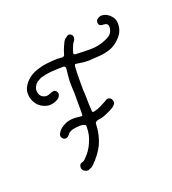

<svg xmlns="http://www.w3.org/2000/svg" viewBox="-78 -382 398 443"><g transform="rotate(-20 121.5 -160.5)"><path d="M99.6 -236.3Q99.6 -238.3 98.6 -240.2Q98.6 -241.2 94.7 -242.2Q81.1 -242.2 66.4 -241.2Q52.7 -240.2 38.1 -236.3Q32.2 -233.4 27.3 -230.5Q22.5 -226.6 19.5 -220.7Q16.6 -214.8 17.6 -208Q18.6 -201.2 22.5 -197.3Q26.4 -193.4 32.2 -192.4Q38.1 -191.4 43.9 -194.3Q50.8 -197.3 54.7 -197.3Q59.6 -196.3 61.5 -192.4Q64.5 -187.5 61.5 -182.6Q59.6 -177.7 53.7 -174.8Q43 -168.9 31.2 -169.9Q18.6 -171.9 8.8 -180.7Q0 -189.5 -2.9 -202.1Q-3.9 -207 -3.9 -211.9Q-3.9 -218.8 -1 -225.6Q4.9 -237.3 14.6 -245.1Q24.4 -252.9 37.1 -256.8Q51.8 -261.7 66.4 -262.7Q81.1 -264.6 95.7 -263.7Q100.6 -262.7 103.5 -264.6Q105.5 -265.6 106.4 -270.5Q108.4 -277.3 111.3 -284.2Q114.3 -291 117.2 -296.9Q119.1 -298.8 120.1 -300.8Q122.1 -302.7 124 -303.7Q127 -306.6 130.9 -307.6Q134.8 -307.6 137.7 -304.7Q140.6 -301.8 140.6 -297.9Q140.6 -293.9 138.7 -291Q133.8 -285.2 131.8 -279.3Q128.9 -272.5 127 -265.6Q126 -263.7 127 -261.7Q127 -260.7 129.9 -259.8Q149.4 -258.8 168 -258.8Q187.5 -258.8 205.1 -266.6Q212.9 -269.5 218.8 -274.4Q224.6 -280.3 225.6 -289.1Q226.6 -294.9 224.6 -297.9Q221.7 -301.8 215.8 -301.8Q210 -301.8 206.1 -303.7Q203.1 -306.6 203.1 -311.5Q203.1 -316.4 207 -319.3Q210.9 -322.3 215.8 -323.2Q216.8 -323.2 216.8 -323.2Q228.5 -323.2 237.3 -314.5Q247.1 -305.7 247.1 -293Q247.1 -293 247.1 -292Q247.1 -281.2 242.2 -271.5Q237.3 -262.7 228.5 -254.9Q218.8 -246.1 207 -242.2Q195.3 -238.3 183.6 -237.3Q168.9 -236.3 154.3 -235.4Q140.6 -235.4 126 -238.3Q122.1 -239.3 121.1 -237.3Q121.1 -236.3 120.1 -233.4Q119.1 -219.7 119.1 -205.1Q119.1 -191.4 119.1 -176.8Q120.1 -164.1 120.1 -151.4Q120.1 -139.6 121.1 -127Q121.1 -122.1 122.1 -121.1Q124 -120.1 127 -121.1Q135.7 -123 143.6 -127Q150.4 -130.9 158.2 -134.8Q163.1 -138.7 168 -137.7Q172.9 -136.7 174.8 -131.8Q176.8 -127.9 175.8 -123Q173.8 -119.1 168.9 -115.2Q159.2 -109.4 149.4 -105.5Q139.6 -100.6 127.9 -99.6Q124 -98.6 122.1 -96.7Q120.1 -95.7 120.1 -90.8Q119.1 -65.4 109.4 -43.9Q98.6 -22.5 80.1 -4.9Q77.1 -2 74.2 -1Q70.3 1 67.4 2Q66.4 2 65.4 2Q61.5 2 58.6 0Q54.7 -2 52.7 -6.8Q51.8 -11.7 53.7 -15.6Q55.7 -19.5 61.5 -20.5Q63.5 -21.5 65.4 -22.5Q67.4 -24.4 69.3 -26.4Q83 -40 89.8 -56.6Q97.7 -73.2 97.7 -92.8Q97.7 -94.7 97.7 -96.7Q97.7 -97.7 95.7 -98.6Q88.9 -102.5 76.2 -100.6Q62.5 -99.6 56.6 -94.7Q54.7 -93.8 53.7 -91.8Q52.7 -90.8 51.8 -89.8Q48.8 -85.9 44.9 -85Q41 -84 37.1 -86.9Q33.2 -90.8 33.2 -94.7Q33.2 -98.6 36.1 -102.5Q41 -110.4 48.8 -114.3Q55.7 -119.1 65.4 -121.1Q71.3 -122.1 76.2 -122.1Q82 -122.1 87.9 -121.1Q95.7 -120.1 96.7 -121.1Q97.7 -122.1 97.7 -129.9Q97.7 -135.7 97.7 -141.6Q97.7 -147.5 97.7 -153.3Q97.7 -159.2 97.7 -165Q97.7 -170.9 97.7 -176.8Q96.7 -191.4 96.7 -206.1Q97.7 -220.7 99.6 -236.3Z"/></g></svg>

Font: Chain Script-Pehr4
Style: Regular
Weight: 400
Designer: Pehr
Version: Version 1.0